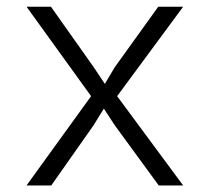

<svg xmlns="http://www.w3.org/2000/svg" viewBox="-20 -566 640 586"><path d="M61 0 258 -272.5 61 -545.5H135.5L266 -361L300 -310L330 -360.5L463 -545.5H539L337.5 -272.5L539 0H464.5L330 -184L297 -234.5L265.5 -183.5L136.5 0Z"/></svg>

Font: Spline Sans Mono Light
Style: Regular
Weight: 300
Monospace: yes
Version: Version 1.004